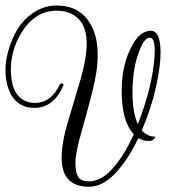

<svg xmlns="http://www.w3.org/2000/svg" viewBox="-89 -674 683 711"><path d="M406.4 -176.8Q361.6 -224 361.6 -337.6Q361.6 -440 404 -512Q432 -560 469.6 -560Q505.6 -560 505.6 -479.2Q505.6 -428.8 488.4 -350.8Q471.2 -272.8 436 -191.2Q456.8 -168 485.6 -168Q481.6 -152 462 -152Q442.4 -152 423.2 -162.4Q384.8 -81.6 337.6 -32Q290.4 17.6 240.8 17.6Q139.2 17.6 139.2 -89.6Q139.2 -144.8 162.4 -222.4Q185.6 -300 208.8 -378.8Q232 -457.6 232 -514.8Q232 -572 202.4 -603.2Q172.8 -634.4 120.8 -634.4Q40.8 -634.4 -9.6 -552.8Q-48.8 -488 -48.8 -416Q-48.8 -324.8 4.8 -300Q20.8 -292.8 39.2 -292.8Q100.8 -292.8 132.8 -361.6Q134.4 -364.8 138 -365.2Q141.6 -365.6 144.4 -363.2Q147.2 -360.8 145.6 -357.6Q130.4 -320 103.2 -297.2Q76 -274.4 39.2 -274.4Q-32.8 -274.4 -58.4 -347.2Q-68.8 -378.4 -68.8 -417.6Q-68.8 -456.8 -52 -505.6Q-20.8 -597.6 48 -635.2Q82.4 -653.6 120.8 -653.6Q194.4 -653.6 233.6 -603.6Q272.8 -553.6 272.8 -471.2Q272.8 -411.2 252.4 -332Q232 -252.8 211.2 -180Q190.4 -107.2 190.4 -70.4Q190.4 -33.6 201.2 -18Q212 -2.4 240 -2.4Q285.6 -2.4 328.4 -50.4Q371.2 -98.4 406.4 -176.8ZM484 -485.6Q484 -534.4 466 -534.4Q448 -534.4 432 -497.6Q401.6 -429.6 401.6 -331.2Q401.6 -256 421.6 -214.4Q475.2 -352 483.2 -464Q484 -475.2 484 -485.6Z"/></svg>

Font: Rouge Script
Style: Regular
Weight: 400
Designer: Sabrina Mariela Lopez
Foundry: Typesenses
Version: Version 1.003